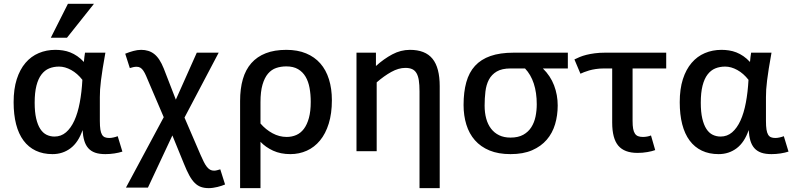

<svg xmlns="http://www.w3.org/2000/svg" viewBox="-20 -786 4123 998"><path d="M616.2 2Q598.6 7.8 575 11.5Q551.3 15.1 527.8 15.1Q496.1 15.1 474.6 7.6Q453.1 0 439.2 -15.4Q425.3 -30.8 418.2 -54.4Q411.1 -78.1 409.2 -109.9Q387.2 -45.9 346.7 -15.4Q306.2 15.1 252.9 15.1Q203.6 15.1 165.8 -2.9Q127.9 -21 102.3 -55.4Q76.7 -89.8 63.7 -140.1Q50.8 -190.4 50.8 -254.9Q50.8 -323.2 67.1 -374.3Q83.5 -425.3 112.5 -459.2Q141.6 -493.2 181.4 -510Q221.2 -526.9 268.1 -526.9Q287.6 -526.9 306.9 -523.9Q326.2 -521 345 -513.7Q363.8 -506.3 381.6 -494.1Q399.4 -481.9 416 -463.9Q417 -477.5 418.7 -490Q420.4 -502.4 421.9 -512.2H527.8Q519 -464.8 513.7 -429.9Q508.3 -395 504.9 -368.4Q501.5 -341.8 500.2 -320.8Q499 -299.8 499 -280.8V-157.2Q499 -129.9 501.7 -112.8Q504.4 -95.7 510.3 -85.9Q516.1 -76.2 525.4 -72.5Q534.7 -68.8 547.9 -68.8Q557.6 -68.8 569.8 -71.5Q582 -74.2 591.8 -78.1ZM263.2 -76.2Q297.4 -76.2 323 -98.1Q348.6 -120.1 366.5 -159.2Q384.3 -198.2 394.5 -252.4Q404.8 -306.6 408.2 -371.1Q382.3 -404.3 350.1 -422.1Q317.9 -439.9 287.1 -439.9Q258.8 -439.9 235.6 -430.4Q212.4 -420.9 195.6 -398.9Q178.7 -377 169.4 -340.8Q160.2 -304.7 160.2 -252Q160.2 -203.6 168 -170.2Q175.8 -136.7 189.5 -115.7Q203.1 -94.7 222.2 -85.4Q241.2 -76.2 263.2 -76.2ZM328.1 -589.8H244.1L333 -766.1H468.3Z M831.1 -176.8 754.9 -355Q746.1 -376 739.3 -391.8Q732.4 -407.7 725.3 -418.2Q718.3 -428.7 710 -433.8Q701.7 -439 689.9 -439Q682.1 -439 672.6 -437Q663.1 -435.1 654.8 -432.1L630.9 -506.8Q651.4 -515.1 672.9 -521Q694.3 -526.9 713.9 -526.9Q733.4 -526.9 750.2 -521.7Q767.1 -516.6 781.5 -505.4Q795.9 -494.1 808.1 -475.6Q820.3 -457 831.1 -430.2L894 -268.1L1002.9 -512.2H1116.7L939 -174.8L1022.9 20Q1031.7 40.5 1039.6 55.9Q1047.4 71.3 1055.4 81.3Q1063.5 91.3 1072.3 96.2Q1081.1 101.1 1092.8 101.1Q1099.1 101.1 1107.4 99.1Q1115.7 97.2 1125 94.2L1149.9 172.9Q1142.1 176.3 1131.8 179.7Q1121.6 183.1 1110.4 185.8Q1099.1 188.5 1087.4 190.2Q1075.7 191.9 1064.9 191.9Q1042.5 191.9 1024.9 185.8Q1007.3 179.7 992.4 165Q977.5 150.4 964.1 126Q950.7 101.6 936 64.9L876 -82L749 189H634.8Z M1228 191.9V-261.2Q1228 -325.2 1242.4 -374.8Q1256.8 -424.3 1286.6 -458Q1316.4 -491.7 1361.6 -509.3Q1406.7 -526.9 1468.3 -526.9Q1526.9 -526.9 1571 -508.5Q1615.2 -490.2 1645 -456.3Q1674.8 -422.4 1689.9 -373.8Q1705.1 -325.2 1705.1 -265.1Q1705.1 -195.8 1688.7 -143.3Q1672.4 -90.8 1643.3 -55.7Q1614.3 -20.5 1574.7 -2.7Q1535.2 15.1 1489.3 15.1Q1438.5 15.1 1399.4 -2.9Q1360.4 -21 1334 -48.8V191.9ZM1334 -144Q1361.3 -112.3 1396.5 -93.3Q1431.6 -74.2 1470.2 -74.2Q1497.1 -74.2 1520 -84.2Q1543 -94.2 1559.6 -116.2Q1576.2 -138.2 1585.7 -172.9Q1595.2 -207.5 1595.2 -256.8Q1595.2 -294.9 1589.1 -328.6Q1583 -362.3 1568.4 -387.2Q1553.7 -412.1 1529.3 -426.5Q1504.9 -440.9 1468.3 -440.9Q1439.9 -440.9 1415.5 -432.6Q1391.1 -424.3 1373 -403.1Q1355 -381.8 1344.5 -345.9Q1334 -310.1 1334 -254.9Z M2265.6 191.9H2160.6V-311Q2160.6 -345.2 2157 -368.4Q2153.3 -391.6 2144.8 -406Q2136.2 -420.4 2122.1 -426.8Q2107.9 -433.1 2086.9 -433.1Q2051.8 -433.1 2013.9 -412.1Q1976.1 -391.1 1938 -357.9V0H1833V-512.2H1934.1V-442.9Q1975.1 -480 2019 -503.4Q2063 -526.9 2110.8 -526.9Q2190.4 -526.9 2228 -480.7Q2265.6 -434.6 2265.6 -337.9Z M2931.6 -512.2V-430.2H2801.8Q2841.3 -391.6 2860.1 -342Q2878.9 -292.5 2878.9 -237.8Q2878.9 -186 2865.2 -140.1Q2851.6 -94.2 2822 -59.8Q2792.5 -25.4 2746.1 -5.1Q2699.7 15.1 2633.8 15.1Q2570.3 15.1 2524.4 -3.9Q2478.5 -22.9 2448.5 -57.1Q2418.5 -91.3 2404.1 -138.2Q2389.6 -185.1 2389.6 -240.2Q2389.6 -307.6 2403.8 -358.6Q2418 -409.7 2449 -443.6Q2480 -477.5 2529.5 -494.9Q2579.1 -512.2 2649.9 -512.2ZM2633.8 -430.2Q2588.9 -430.2 2562 -414.3Q2535.2 -398.4 2521.2 -371.8Q2507.3 -345.2 2503.2 -310.1Q2499 -274.9 2499 -236.8Q2499 -200.2 2507.3 -169.7Q2515.6 -139.2 2532.5 -117.2Q2549.3 -95.2 2574.5 -83Q2599.6 -70.8 2633.8 -70.8Q2673.8 -70.8 2700.2 -85.7Q2726.6 -100.6 2741.9 -125Q2757.3 -149.4 2763.7 -180.4Q2770 -211.4 2770 -244.1Q2770 -304.7 2754.6 -351.6Q2739.3 -398.4 2709 -430.2Z M3442.9 -430.2H3268.1V-157.2Q3268.1 -132.8 3271 -116.9Q3273.9 -101.1 3280.3 -91.6Q3286.6 -82 3296.9 -78.1Q3307.1 -74.2 3321.8 -74.2Q3332.5 -74.2 3343.8 -76.2Q3355 -78.1 3363.8 -82L3385.7 -5.9Q3370.6 0 3345.2 4.4Q3319.8 8.8 3293.9 8.8Q3225.6 8.8 3193.8 -28.8Q3162.1 -66.4 3162.1 -148.9V-430.2H3120.1Q3096.7 -430.2 3077.1 -427.2Q3057.6 -424.3 3042.5 -419.9Q3027.3 -415.5 3015.9 -410.9Q3004.4 -406.2 2997.1 -402.8L2965.8 -477.1Q2978 -483.4 2993.4 -489.7Q3008.8 -496.1 3028.3 -501Q3047.9 -505.9 3071.8 -509Q3095.7 -512.2 3125 -512.2H3442.9Z M4078.6 2Q4061 7.8 4037.4 11.5Q4013.7 15.1 3990.2 15.1Q3958.5 15.1 3937 7.6Q3915.5 0 3901.6 -15.4Q3887.7 -30.8 3880.6 -54.4Q3873.5 -78.1 3871.6 -109.9Q3849.6 -45.9 3809.1 -15.4Q3768.6 15.1 3715.3 15.1Q3666 15.1 3628.2 -2.9Q3590.3 -21 3564.7 -55.4Q3539.1 -89.8 3526.1 -140.1Q3513.2 -190.4 3513.2 -254.9Q3513.2 -323.2 3529.5 -374.3Q3545.9 -425.3 3575 -459.2Q3604 -493.2 3643.8 -510Q3683.6 -526.9 3730.5 -526.9Q3750 -526.9 3769.3 -523.9Q3788.6 -521 3807.4 -513.7Q3826.2 -506.3 3844 -494.1Q3861.8 -481.9 3878.4 -463.9Q3879.4 -477.5 3881.1 -490Q3882.8 -502.4 3884.3 -512.2H3990.2Q3981.4 -464.8 3976.1 -429.9Q3970.7 -395 3967.3 -368.4Q3963.9 -341.8 3962.6 -320.8Q3961.4 -299.8 3961.4 -280.8V-157.2Q3961.4 -129.9 3964.1 -112.8Q3966.8 -95.7 3972.7 -85.9Q3978.5 -76.2 3987.8 -72.5Q3997.1 -68.8 4010.3 -68.8Q4020 -68.8 4032.2 -71.5Q4044.4 -74.2 4054.2 -78.1ZM3725.6 -76.2Q3759.8 -76.2 3785.4 -98.1Q3811 -120.1 3828.9 -159.2Q3846.7 -198.2 3856.9 -252.4Q3867.2 -306.6 3870.6 -371.1Q3844.7 -404.3 3812.5 -422.1Q3780.3 -439.9 3749.5 -439.9Q3721.2 -439.9 3698 -430.4Q3674.8 -420.9 3658 -398.9Q3641.1 -377 3631.8 -340.8Q3622.6 -304.7 3622.6 -252Q3622.6 -203.6 3630.4 -170.2Q3638.2 -136.7 3651.9 -115.7Q3665.5 -94.7 3684.6 -85.4Q3703.6 -76.2 3725.6 -76.2Z"/></svg>

Font: Clear Sans Medium
Style: Regular
Weight: 500
Foundry: Intel Corporation
Version: Version 1.00